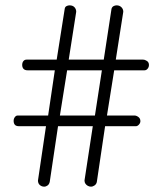

<svg xmlns="http://www.w3.org/2000/svg" viewBox="-20 -733 607 718"><path d="M145 -35Q136 -35 129 -41Q122 -47 122 -58L152 -261H52Q40 -261 35.5 -266.5Q31 -272 31 -281Q31 -289 35.5 -295Q40 -301 46 -301H160L185 -470H84Q73 -470 68 -475.5Q63 -481 63 -490Q63 -499 67.5 -504.5Q72 -510 79 -510H192L222 -700Q223 -707 228.5 -710Q234 -713 240 -713Q252 -713 258.5 -706Q265 -699 265 -689L237 -510H368L397 -700Q399 -707 404.5 -710Q410 -713 416 -713Q427 -713 434 -706Q441 -699 441 -689L413 -510H515Q522 -510 529.5 -505Q537 -500 537 -490Q537 -482 532 -476Q527 -470 520 -470H407L380 -301H483Q490 -301 497.5 -295.5Q505 -290 505 -280Q505 -273 499.5 -267Q494 -261 488 -261H373L342 -52Q340 -44 333.5 -39.5Q327 -35 320 -35Q314 -35 308.5 -38Q303 -41 299.5 -46Q296 -51 296 -58L327 -261H197L166 -53Q164 -44 158 -39.5Q152 -35 145 -35ZM204 -301H335L361 -470H231Z"/></svg>

Font: Dosis ExtraLight Light
Style: Regular
Weight: 300
Version: Version 3.001; ttfautohint (v1.8.2)